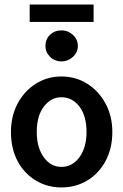

<svg xmlns="http://www.w3.org/2000/svg" viewBox="-20 -811 540 841"><path d="M249 10Q187 10 136.5 -20.5Q86 -51 57 -105.5Q28 -160 28 -233Q28 -302 57 -357Q86 -412 136.5 -444Q187 -476 249 -476Q312 -476 362.5 -444Q413 -412 442.5 -357Q472 -302 472 -233Q472 -161 442.5 -106Q413 -51 362.5 -20.5Q312 10 249 10ZM249 -80Q297 -80 328 -122.5Q359 -165 359 -233Q359 -303 328 -344Q297 -385 249 -385Q203 -385 172 -344Q141 -303 141 -233Q141 -165 171.5 -122.5Q202 -80 249 -80ZM250 -542Q220 -542 199.5 -562Q179 -582 179 -610Q179 -639 199 -658.5Q219 -678 250 -678Q278 -678 299.5 -658Q321 -638 321 -610Q321 -582 299.5 -562Q278 -542 250 -542ZM110 -715V-791H390V-715Z"/></svg>

Font: Ligconsolata
Style: Bold
Weight: 700
Monospace: yes
Designer: Raph Levien, Cyreal, Brenton Simpson
Foundry: Raph Levien, Cyreal, Google
Version: Version 3.001; ttfautohint (v1.8.2.53-6de2)